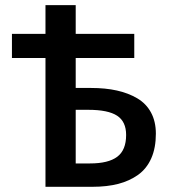

<svg xmlns="http://www.w3.org/2000/svg" viewBox="-20 -718 659 738"><path d="M154.8 0V-495.1H25.9V-587.9H154.8V-698.2H271V-587.9H496.1V-495.1H271V-379.9H330.1Q385.3 -379.9 429.2 -370.1Q473.1 -360.4 507.6 -340.1Q542 -319.8 560.5 -285.4Q579.1 -251 579.1 -204.1Q579.1 -149.4 561.5 -109.6Q543.9 -69.8 511 -46.1Q478 -22.5 434.6 -11.2Q391.1 0 335.9 0ZM271 -89.8H326.2Q396.5 -89.8 430.7 -115.5Q464.8 -141.1 464.8 -199.2Q464.8 -250.5 430.2 -273.2Q395.5 -295.9 319.8 -295.9H271Z"/></svg>

Font: Toshiba Sans Medium
Style: Regular
Weight: 500
Designer: Paul D. Hunt
Foundry: Toshiba Corporation
Version: Version 2.020;PS 2.0;hotconv 1.0.86;makeotf.lib2.5.63406